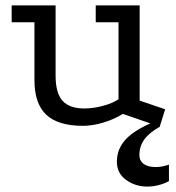

<svg xmlns="http://www.w3.org/2000/svg" viewBox="-20 -449 649 708"><path d="M433 -29Q401 -9 361 3Q321 15 286 15Q194 15 150.5 -26Q107 -67 107 -154V-367H23V-429H185V-170Q185 -106 210.5 -77.5Q236 -49 291 -49Q323 -49 359 -58.5Q395 -68 417 -83V-367H333V-429H495V-78L589 -46L569 18ZM549 0 570 18Q530 40 512 65.5Q494 91 494 122Q494 144 510 155.5Q526 167 554 167Q578 167 603 158V219Q584 229 563.5 234Q543 239 523 239Q479 239 445 214.5Q411 190 411 147Q411 99 445 63.5Q479 28 549 0Z"/></svg>

Font: Podkova
Style: Regular
Weight: 400
Designer: Ilya Yudin
Foundry: Cyreal (www.cyreal.org)
Version: Version 2.103